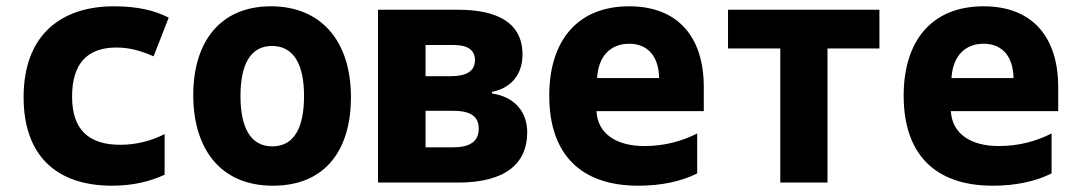

<svg xmlns="http://www.w3.org/2000/svg" viewBox="-20 -580 3418 610"><path d="M336 10C401 10 456 -3 503 -25V-154C460 -132 412 -120 362 -120C262 -120 209 -168 209 -273C209 -380 259 -429 350 -429C391 -429 427 -419 468 -401L516 -524C471 -547 416 -560 342 -560C176 -560 55 -471 55 -271C55 -90 155 10 336 10Z M847 10C1018 10 1095 -109 1095 -271C1095 -453 997 -560 841 -560C677 -560 594 -444 594 -278C594 -110 678 10 847 10ZM845 -115C776 -115 744 -175 744 -275C744 -372 774 -434 844 -434C914 -434 946 -374 946 -275C946 -175 915 -115 845 -115Z M1181 0H1436C1590 0 1655 -64 1655 -159C1655 -228 1612 -273 1543 -283V-288C1607 -301 1640 -346 1640 -407C1640 -507 1561 -549 1436 -549H1181ZM1332 -338V-437H1422C1466 -437 1489 -421 1489 -389C1489 -354 1462 -338 1413 -338ZM1332 -112V-228H1419C1473 -228 1501 -212 1501 -171C1501 -129 1470 -112 1421 -112Z M2008 10C2079 10 2143 -3 2195 -29V-156C2146 -131 2090 -116 2027 -116C1941 -116 1879 -153 1875 -227H2216V-303C2216 -468 2129 -560 1979 -560C1813 -560 1725 -449 1725 -276C1725 -92 1823 10 2008 10ZM1877 -332C1881 -401 1919 -441 1979 -441C2037 -441 2073 -402 2074 -332Z M2459 0H2609V-426H2774V-549H2293V-426H2459Z M3134 10C3205 10 3269 -3 3321 -29V-156C3272 -131 3216 -116 3153 -116C3067 -116 3005 -153 3001 -227H3342V-303C3342 -468 3255 -560 3105 -560C2939 -560 2851 -449 2851 -276C2851 -92 2949 10 3134 10ZM3003 -332C3007 -401 3045 -441 3105 -441C3163 -441 3199 -402 3200 -332Z"/></svg>

Font: Noto Sans Mono SemiCondensed ExtraBold
Style: Regular
Weight: 800
Width: 4
Designer: Monotype Design Team
Foundry: Monotype Imaging Inc.
Version: Version 2.014